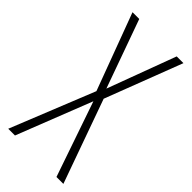

<svg xmlns="http://www.w3.org/2000/svg" viewBox="-230 -760 805 805"><g transform="rotate(45 172.5 -357.0)"><path d="M336 0H295L180 -334L49 0H9L159 -373L32 -714H72L181 -410L294 -714H334L203 -372Z"/></g></svg>

Font: Noto Sans Arabic ExtCond ExtLt
Style: Regular
Weight: 200
Width: 2
Designer: Monotype Design Team, Nadine Chahine, Nizar Qandah and Khaled Hosny
Foundry: Monotype Imaging Inc.
Version: Version 2.012; ttfautohint (v1.8.4.7-5d5b)